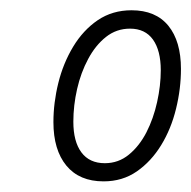

<svg xmlns="http://www.w3.org/2000/svg" viewBox="-20 -743 371 372"><path d="M180.7 -391.6Q133.8 -391.6 108.6 -422.1Q83.5 -452.6 83.5 -506.3Q83.5 -543.9 93 -582.3Q102.5 -620.6 121.8 -652.6Q141.1 -684.6 169.4 -703.9Q197.8 -723.1 234.9 -723.1Q281.7 -723.1 306.2 -693.1Q330.6 -663.1 330.6 -609.4Q330.6 -570.8 321 -532Q311.5 -493.2 292.2 -461.7Q272.9 -430.2 245.1 -410.9Q217.3 -391.6 180.7 -391.6ZM183.1 -426.8Q209.5 -426.8 229.7 -443.4Q250 -460 263.7 -486.6Q277.3 -513.2 284.4 -545.2Q291.5 -577.1 291.5 -606.9Q291.5 -645 276.4 -666.3Q261.2 -687.5 231.9 -687.5Q205.6 -687.5 185.3 -671.4Q165 -655.3 150.9 -628.9Q136.7 -602.5 129.4 -570.6Q122.1 -538.6 122.1 -507.3Q122.1 -468.8 137.7 -447.8Q153.3 -426.8 183.1 -426.8Z"/></svg>

Font: Open Sans SemiCondensed Light
Style: Italic
Weight: 300
Width: 4
Italic angle: -12°
Designer: Monotype Design Team
Foundry: Monotype Imaging Inc.
Version: Version 3.000